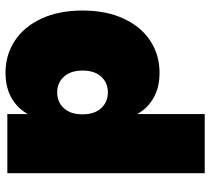

<svg xmlns="http://www.w3.org/2000/svg" viewBox="-54 -726 787 720"><g transform="rotate(90 340.0 -366.5)"><path d="M20 -282.2Q20 -371.1 50.5 -436.5Q81.1 -502 134 -536.4Q187 -570.8 252.9 -570.8Q308.1 -570.8 347.7 -548.3Q387.2 -525.9 408.2 -486.8V-740.2H629.9V0H408.2V-77.1Q387.2 -38.1 347.7 -15.6Q308.1 6.8 252.9 6.8Q187 6.8 134 -27.6Q81.1 -62 50.5 -127.4Q20 -192.9 20 -282.2ZM245.1 -282.2Q245.1 -237.3 268.1 -212.2Q291 -187 327.1 -187Q363.3 -187 386.2 -211.9Q409.2 -236.8 409.2 -282.2Q409.2 -327.1 386 -352.1Q362.8 -377 327.1 -377Q291 -377 268.1 -352.1Q245.1 -327.1 245.1 -282.2Z"/></g></svg>

Font: Poppins Black
Style: Regular
Weight: 900
Designer: Ninad Kale (Devanagari), Jonny Pinhorn (Latin)
Foundry: Indian Type Foundry
Version: 4.004